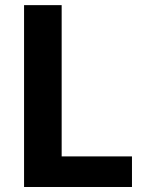

<svg xmlns="http://www.w3.org/2000/svg" viewBox="-20 -746 562 766"><path d="M226 -122H506.5V0H76V-725.5H226Z"/></svg>

Font: Lato Heavy
Style: Regular
Weight: 800
Designer: Lukasz Dziedzic
Foundry: tyPoland Lukasz Dziedzic
Version: Version 2.007; 2014-02-27